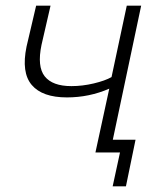

<svg xmlns="http://www.w3.org/2000/svg" viewBox="-20 -540 589 680"><path d="M318 0 367 -226Q296 -195 217 -195Q130 -195 92.5 -239Q55 -283 74 -375L108 -520H159L127 -381Q111 -304 138.5 -269.5Q166 -235 233 -235Q272 -235 312 -244.5Q352 -254 375 -267L429 -520H480L370 0ZM379 120 405 0H325L334 -45H460L426 120Z"/></svg>

Font: Raleway Light
Style: Italic
Weight: 300
Italic angle: -12°
Designer: Matt McInerney, Pablo Impallari, Rodrigo Fuenzalida
Foundry: Matt McInerney, Pablo Impallari, Rodrigo Fuenzalida
Version: Version 4.026